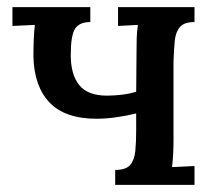

<svg xmlns="http://www.w3.org/2000/svg" viewBox="-20 -520 611 540"><path d="M304 0V-42Q334 -42 346 -56Q358 -70 360.5 -95Q363 -120 363 -153V-201Q335 -194 305.5 -190Q276 -186 252 -186Q163 -186 119.5 -231.5Q76 -277 74 -361Q74 -388 75 -410Q76 -432 78 -450L15 -447V-500H234V-458Q203 -458 191 -439Q179 -420 179 -365Q179 -310 203 -280.5Q227 -251 281 -251Q300 -251 321.5 -253.5Q343 -256 363 -262L364 -376Q364 -394 364.5 -413Q365 -432 368 -450L312 -447V-500H527V-458Q498 -458 486 -444Q474 -430 471.5 -405Q469 -380 468 -347V-124Q468 -106 467 -87.5Q466 -69 464 -50L527 -53V0Z"/></svg>

Font: Lora Medium
Style: Regular
Weight: 500
Designer: Olga Karpushina, Alexei Vanyashin (Cyrillic)
Foundry: Cyreal
Version: Version 3.004